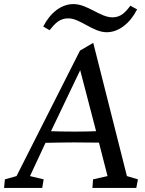

<svg xmlns="http://www.w3.org/2000/svg" viewBox="-35 -921 713 941"><path d="M-15 0H172L179 -42L112 -58L188 -221C242 -222 287 -223 326 -223C362 -223 404 -222 450 -222L492 -58L421 -42L418 0H633L641 -42L587 -58L422 -711L357 -673L46 -58L-11 -42ZM177 -791 208 -773C236 -808 258 -831 300 -831C358 -831 420 -763 488 -763C548 -763 603 -808 637 -875L604 -893C578 -858 555 -836 516 -836C456 -836 394 -901 325 -901C265 -901 211 -858 177 -791ZM215 -278 358 -577 436 -278C409 -277 374 -276 333 -276C283 -276 244 -277 215 -278Z"/></svg>

Font: TPK Tissa Web
Style: Italic
Weight: 400
Italic angle: -7°
Designer: Jacques Le Bailly, Suppakit Chalermlarp | Katatrad Co.,Ltd.
Foundry: Jacques Le Bailly, Cadson Demak Co.,Ltd.
Version: Version 5.000;Glyphs 3.1.2 (3151)